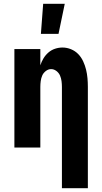

<svg xmlns="http://www.w3.org/2000/svg" viewBox="-20 -779 540 1014"><path d="M444 215H307V-320Q307 -335 305 -350.5Q303 -366 297 -380Q291 -394 278 -404Q265 -414 250 -414Q235 -414 222 -404Q209 -394 203 -380Q197 -366 195 -350.5Q193 -335 193 -320V0H56V-520H193V-434Q199 -453 209.5 -470.5Q220 -488 235.5 -501.5Q251 -515 270.5 -521.5Q290 -528 310 -528Q333 -528 355 -519Q377 -510 393 -493.5Q409 -477 419 -455.5Q429 -434 434.5 -411.5Q440 -389 442 -366Q444 -343 444 -320ZM196 -600 208 -759H322L289 -600Z"/></svg>

Font: Iosevka Heavy
Style: Regular
Weight: 900
Monospace: yes
Designer: Belleve Invis
Foundry: Belleve Invis
Version: Version 32.5.0; ttfautohint (v1.8.4)